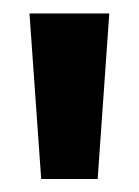

<svg xmlns="http://www.w3.org/2000/svg" viewBox="-20 -743 209 289"><path d="M144.5 -722.7H24.4L42 -473.6H127Z"/></svg>

Font: Yaldevi Colombo
Style: Bold
Weight: 700
Designer: Sol Matas, Denzil Rajitha, Kosala Senevirathne and Pathum Egodawatta
Foundry: Mooniak
Version: Version 1.020 ; ttfautohint (v1.6)